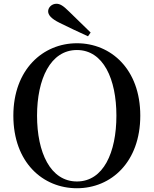

<svg xmlns="http://www.w3.org/2000/svg" viewBox="-20 -983 817 1021"><path d="M462 -810C423 -848 384 -886 348 -921C316 -953 299 -963 280 -963C255 -963 236 -943 236 -923C236 -904 251 -884 298 -861C347 -837 397 -813 448 -790ZM389 18C571 18 726 -121 726 -368C726 -615 570 -753 389 -753C208 -753 51 -613 51 -368C51 -119 208 18 389 18ZM389 -18C248 -18 177 -172 177 -368C177 -562 248 -717 389 -717C530 -717 599 -562 599 -368C599 -172 530 -18 389 -18Z"/></svg>

Font: GenKiMin2 TW SB
Style: Regular
Weight: 600
Version: Version 2.100;PS 2.1;hotconv 16.6.51;makeotf.lib2.5.65220 DE